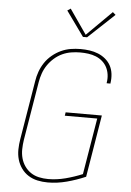

<svg xmlns="http://www.w3.org/2000/svg" viewBox="-63 -1008 726 1062"><g transform="rotate(5 300.0 -477.0)"><path d="M243 8Q213 8 185.5 2Q158 -4 135 -18.5Q112 -33 96 -55.5Q80 -78 72.5 -104.5Q65 -131 65.5 -160Q66 -189 71 -218L125 -544Q129 -571 138.5 -597.5Q148 -624 164 -648Q180 -672 203 -691Q226 -710 252 -722Q278 -734 305.5 -738.5Q333 -743 360 -743Q386 -743 410.5 -739.5Q435 -736 457.5 -727Q480 -718 498.5 -702.5Q517 -687 528 -666.5Q539 -646 542 -621Q545 -596 541 -570Q541 -570 541 -569Q541 -568 541 -567H520Q520 -568 520 -568.5Q520 -569 520 -570Q524 -593 521 -615Q518 -637 508.5 -655.5Q499 -674 483 -688Q467 -702 447 -710Q427 -718 405 -721Q383 -724 360 -724Q336 -724 310.5 -720Q285 -716 261 -705Q237 -694 216.5 -676Q196 -658 181 -636Q166 -614 157.5 -589.5Q149 -565 145 -541L91 -215Q87 -189 86.5 -163Q86 -137 92.5 -113Q99 -89 113 -69Q127 -49 147 -35.5Q167 -22 192 -16.5Q217 -11 243 -11Q291 -11 339 -23.5Q387 -36 433 -55L485 -368H305L308 -387H509L452 -42Q401 -20 348 -6Q295 8 243 8ZM367 -811 268 -949 286 -961 381 -824 520 -962 536 -948 390 -811Z"/></g></svg>

Font: Iosevka SS04 Thin Extended
Style: Italic
Weight: 100
Width: 7
Italic angle: -9°
Monospace: yes
Designer: Belleve Invis
Foundry: Belleve Invis
Version: Version 19.0.0; ttfautohint (v1.8.4)